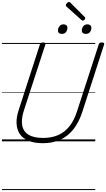

<svg xmlns="http://www.w3.org/2000/svg" viewBox="-20 -1451 1090 1971"><path d="M420 19Q332 19 273 -5.5Q214 -30 183.5 -75Q153 -120 150 -183Q147 -246 172 -322L390 -996Q393 -1006 400 -1010.5Q407 -1015 423 -1015Q437 -1015 443.5 -1010Q450 -1005 446 -995L225 -316Q197 -229 207.5 -166Q218 -103 271.5 -69Q325 -35 423 -35Q511 -35 578.5 -65Q646 -95 694 -156Q742 -217 771 -309L994 -996Q997 -1006 1003.5 -1010.5Q1010 -1015 1026 -1015Q1055 -1015 1049 -995L826 -305Q791 -197 734.5 -125Q678 -53 599.5 -17Q521 19 420 19ZM615 -1103Q597 -1103 586 -1111.5Q575 -1120 575 -1138Q575 -1162 590 -1181.5Q605 -1201 632 -1201Q650 -1201 661 -1192Q672 -1183 672 -1165Q672 -1141 657.5 -1122Q643 -1103 615 -1103ZM861 -1103Q843 -1103 831.5 -1111.5Q820 -1120 820 -1138Q820 -1162 835 -1181.5Q850 -1201 878 -1201Q895 -1201 906.5 -1192Q918 -1183 918 -1165Q918 -1141 903.5 -1122Q889 -1103 861 -1103ZM830 -1239Q827 -1239 824 -1241Q821 -1243 816 -1246L663 -1383Q658 -1388 657 -1391Q656 -1394 656 -1398Q656 -1405 661.5 -1412.5Q667 -1420 675 -1425.5Q683 -1431 689 -1431Q693 -1431 696 -1429Q699 -1427 704 -1422L850 -1276Q854 -1272 854.5 -1269Q855 -1266 855 -1263Q855 -1256 846 -1247.5Q837 -1239 830 -1239ZM0 490H958V500H0ZM0 -20H958V0H0ZM0 -505H958V-500H0ZM0 -1010H958V-1000H0Z"/></svg>

Font: Playwrite AU TAS Guides
Style: Regular
Weight: 400
Designer: Veronika Burian, José Scaglione
Foundry: TypeTogether
Version: Version 1.003